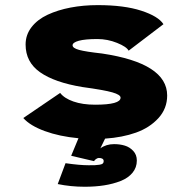

<svg xmlns="http://www.w3.org/2000/svg" viewBox="-20 -532 750 750"><path d="M347.5 97.5 258 76.5 286.5 8Q212 1 154.8 -20Q97.5 -41 71 -71L215 -169Q231 -148 266.8 -135.5Q302.5 -123 351.5 -123Q451 -123 451 -150.5Q451 -162 418.8 -171.2Q386.5 -180.5 302 -192Q193 -210 136.5 -249.8Q80 -289.5 80 -358Q80 -396 103.2 -426Q126.5 -456 166.2 -474.5Q206 -493 255.8 -502.5Q305.5 -512 362 -512Q465 -512 531.8 -490.2Q598.5 -468.5 618.5 -437.5L482.5 -334Q474.5 -349.5 437.2 -364.5Q400 -379.5 360.5 -379.5Q312.5 -379.5 288 -372.8Q263.5 -366 263.5 -355Q263.5 -344 289.2 -337Q315 -330 378.5 -323Q633 -285 633 -159Q633 -108 598.8 -70.5Q564.5 -33 511.2 -14Q458 5 390.5 9.5L372 47.5Q394.5 31 425.5 31Q448.5 31 467.5 36.8Q486.5 42.5 500.5 57.5Q514.5 72.5 514.5 95Q514.5 122.5 497.5 143Q480.5 163.5 451.2 175Q422 186.5 387 192Q352 197.5 311 197.5Q256 197.5 205.5 187L236 105.5Q291 113.5 326.5 113.5Q343.5 113.5 351.2 113.2Q359 113 368.5 111.5Q378 110 381.5 106.8Q385 103.5 385 97.5Q385 85 366 85Q361.5 85 355.5 89Q349.5 93 347.5 97.5Z"/></svg>

Font: League Mono ExtraBold
Style: Regular
Weight: 800
Width: 6
Designer: Tyler Finck
Foundry: The League of Moveable Type / Tyler Finck
Version: Version 2.210